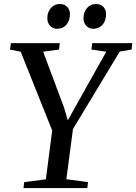

<svg xmlns="http://www.w3.org/2000/svg" viewBox="-20 -964 698 984"><path d="M100.5 0 104 -30.5 215 -45 247.5 -295 86 -699 31 -710 36 -743H286.5L282.5 -710L201 -699L307.5 -415L327.5 -347L364 -412.5L524.5 -699L448.5 -710L452.5 -743H658L654.5 -710L594 -700L354 -303L320 -45.5L431 -30.5L427.5 0ZM272.5 -816.5Q250.5 -816.5 236.2 -832.2Q222 -848 222.5 -873Q223 -902.5 241 -923Q259 -943.5 286 -943.5Q312 -943.5 325.2 -928Q338.5 -912.5 338.5 -890.5Q338 -858 320.2 -837.2Q302.5 -816.5 272.5 -816.5ZM457.5 -816.5Q436 -816.5 421.8 -832.2Q407.5 -848 408 -873Q408.5 -902.5 426.2 -923Q444 -943.5 471.5 -943.5Q497 -943.5 510.5 -928Q524 -912.5 523.5 -890.5Q523.5 -858 505.5 -837.2Q487.5 -816.5 457.5 -816.5Z"/></svg>

Font: Merriweather 72pt
Style: Italic
Weight: 400
Italic angle: -7.8°
Version: Version 2.101